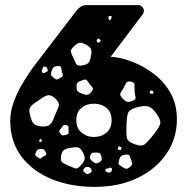

<svg xmlns="http://www.w3.org/2000/svg" viewBox="-20 -720 732 750"><path d="M350 10Q256 10 181.5 -20.5Q107 -51 63.5 -109Q20 -167 20 -249Q20 -281 31 -314Q42 -347 58.5 -377Q75 -407 91 -430.5Q107 -454 117 -467L280 -680Q284 -685 293.5 -692.5Q303 -700 319 -700H520Q529 -700 535.5 -693.5Q542 -687 542 -678Q542 -671 538 -665L412 -498H419Q455 -495 498.5 -478Q542 -461 581.5 -431Q621 -401 646 -357Q671 -313 671 -254Q671 -179 630 -119Q589 -59 516.5 -24.5Q444 10 350 10ZM416 -658 405 -657 403 -649 408 -640 415 -647ZM366 -570 357 -564 359 -556 367 -553 374 -561ZM315 -546Q299 -555 289.5 -552.5Q280 -550 267 -537Q255 -526 257 -517.5Q259 -509 266 -495Q273 -479 277.5 -470.5Q282 -462 299 -464Q318 -467 325 -474Q332 -481 335 -500Q339 -519 335.5 -528Q332 -537 315 -546ZM208 -462Q196 -462 191 -458.5Q186 -455 182 -444Q178 -433 180 -427.5Q182 -422 191 -415Q199 -408 204.5 -410Q210 -412 219 -418Q226 -422 225.5 -426.5Q225 -431 222 -439Q220 -449 219 -455.5Q218 -462 208 -462ZM155 -460Q150 -461 148.5 -457.5Q147 -454 145 -449Q141 -441 145 -437Q150 -433 157 -437Q162 -439 164.5 -440.5Q167 -442 166 -447Q165 -453 163 -456Q161 -459 155 -460ZM329 -393Q323 -402 319.5 -406.5Q316 -411 306 -408Q292 -403 285.5 -399.5Q279 -396 279 -382Q279 -367 285 -362Q291 -357 304 -353Q317 -348 324 -350.5Q331 -353 339 -364Q346 -373 341 -378.5Q336 -384 329 -393ZM492 -401Q477 -404 473 -396Q469 -388 462 -375Q454 -363 450.5 -356Q447 -349 456 -338Q467 -326 475 -323Q483 -320 498 -326Q512 -332 509.5 -341Q507 -350 506 -364Q505 -379 505.5 -388.5Q506 -398 492 -401ZM577 -365 568 -367 564 -357 571 -353 580 -355ZM194 -337Q180 -349 169.5 -348Q159 -347 148 -339.5Q137 -332 122 -322Q103 -310 97.5 -300Q92 -290 98 -269Q103 -246 111.5 -237Q120 -228 143 -226Q166 -225 175 -233Q184 -241 192 -263Q203 -288 209 -303.5Q215 -319 194 -337ZM347 -185Q376 -185 396 -202Q416 -219 416 -250Q416 -282 396 -298.5Q376 -315 347 -315Q318 -315 298 -298.5Q278 -282 278 -250Q278 -219 298.5 -202Q319 -185 347 -185ZM594 -272Q576 -299 559.5 -304Q543 -309 512 -300Q484 -292 479.5 -276.5Q475 -261 474 -232Q473 -201 475 -184Q477 -167 505 -157Q534 -146 547 -157.5Q560 -169 579 -193Q598 -217 604.5 -232Q611 -247 594 -272ZM240 -231Q232 -233 228.5 -231Q225 -229 221 -222Q216 -215 212.5 -210.5Q209 -206 215 -199Q221 -191 226 -191Q231 -191 241 -194Q248 -197 248 -201.5Q248 -206 248 -213Q248 -221 247.5 -225Q247 -229 240 -231ZM144 -173 137 -178 133 -171 135 -165 141 -166ZM455 -144 445 -149 440 -141 443 -134H452ZM303 -126Q294 -143 283.5 -144.5Q273 -146 253 -142Q235 -139 228 -132.5Q221 -126 218 -108Q216 -91 224 -85.5Q232 -80 247 -73Q263 -66 272.5 -62.5Q282 -59 294 -72Q308 -87 310.5 -97.5Q313 -108 303 -126ZM160 -123Q156 -132 152.5 -135Q149 -138 139 -138Q130 -138 126 -134.5Q122 -131 119 -122Q116 -114 120 -111Q124 -108 131 -103Q136 -99 139 -101Q142 -103 147 -107Q154 -111 158 -113.5Q162 -116 160 -123ZM356 -124Q346 -124 341.5 -123Q337 -122 333 -114Q330 -105 332 -100Q334 -95 342 -89Q350 -83 355 -82Q360 -81 368 -86Q377 -92 377.5 -97Q378 -102 375 -112Q373 -120 368.5 -122Q364 -124 356 -124ZM494 -90Q490 -102 487.5 -109.5Q485 -117 473 -116Q458 -115 452.5 -109.5Q447 -104 444 -90Q441 -78 447.5 -74.5Q454 -71 464 -64Q471 -60 475.5 -61Q480 -62 487 -67Q494 -73 496 -77.5Q498 -82 494 -90ZM323 -68Q311 -69 306 -58Q304 -52 307 -49.5Q310 -47 315 -43Q321 -37 328 -42Q333 -45 336 -47Q339 -49 338 -55Q335 -67 323 -68ZM416 -63Q413 -66 410.5 -65.5Q408 -65 404 -63Q399 -61 395.5 -61Q392 -61 392 -55Q392 -50 395.5 -49Q399 -48 404 -46Q411 -44 415 -51Q420 -58 416 -63Z"/></svg>

Font: Rubik Moonrocks
Style: Regular
Weight: 400
Designer: Hubert and Fischer, NaN
Foundry: Hubert and Fischer, NaN
Version: Version 2.200